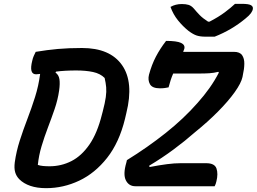

<svg xmlns="http://www.w3.org/2000/svg" viewBox="-20 -970 1337 1000"><path d="M1098 -779H1050Q1023 -779 1004.5 -785Q986 -791 962 -809Q932 -833 907 -864Q882 -895 868 -934Q894 -949 927 -949Q948 -949 962.5 -944.5Q977 -940 990 -925Q1004 -908 1020 -891.5Q1036 -875 1064 -857H1071Q1119 -882 1151 -906Q1183 -930 1204 -950H1239Q1275 -950 1287 -943Q1299 -936 1297 -924Q1296 -914 1287 -901.5Q1278 -889 1258 -873Q1187 -814 1098 -779ZM858 -515Q849 -513 838 -511.5Q827 -510 813 -510Q773 -510 761 -531.5Q749 -553 756 -581Q770 -633 792 -675Q814 -717 845 -757Q901 -757 923 -746.5Q945 -736 940 -716Q938 -709 934 -700H1198Q1229 -700 1241 -682.5Q1253 -665 1252.5 -637.5Q1252 -610 1245 -580L1243 -569Q1236 -537 1202.5 -490Q1169 -443 1115.5 -389Q1062 -335 994 -280Q944 -236 884 -191.5Q824 -147 757 -107L759 -100Q811 -110 850 -115Q889 -120 920 -120H1054Q1098 -120 1107.5 -92.5Q1117 -65 1107 -25Q1104 -11 1098 0H685Q651 0 635.5 -31Q620 -62 638 -123L641 -136Q748 -202 842.5 -277Q937 -352 1009 -434Q1043 -472 1071 -511.5Q1099 -551 1120 -592L1117 -596Q1094 -590 1070.5 -588.5Q1047 -587 1014 -587H882Q875 -571 869 -553Q863 -535 858 -515ZM407 -720Q553 -720 615.5 -631Q678 -542 638 -381L631 -351Q601 -228 538 -148Q475 -68 392.5 -29Q310 10 220 10Q173 10 138 -2Q103 -14 81 -36Q65 -52 59 -73Q53 -94 57 -125Q65 -182 83 -238Q101 -294 122.5 -350Q144 -406 162.5 -464.5Q181 -523 189 -585Q173 -583 168 -583Q130 -583 148 -654Q151 -668 156 -679Q161 -690 166 -700Q226 -710 281.5 -715Q337 -720 407 -720ZM177 -111Q189 -107 204 -105.5Q219 -104 238 -104Q299 -104 352 -131Q405 -158 446 -217.5Q487 -277 511 -374L515 -389Q527 -435 531 -464Q535 -493 533 -515.5Q531 -538 525 -564Q502 -587 464.5 -595Q427 -603 377 -603Q347 -603 320.5 -601.5Q294 -600 272 -597L269 -592Q286 -580 289.5 -557.5Q293 -535 288 -499Q281 -450 264.5 -402Q248 -354 229.5 -305.5Q211 -257 196.5 -208.5Q182 -160 177 -111Z"/></svg>

Font: Recursive Sn Csl St SmB
Style: Italic
Weight: 600
Italic angle: -15°
Version: Version 1.079;hotconv 1.0.112;makeotfexe 2.5.65598; ttfautoh